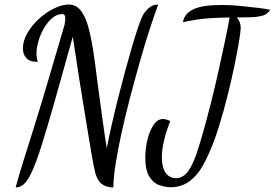

<svg xmlns="http://www.w3.org/2000/svg" viewBox="-20 -740 1212 847"><path d="M49 87Q62 38 80.5 -21Q99 -80 124.5 -161Q150 -242 183.5 -354Q217 -466 261 -618Q263 -622 265.5 -634.5Q268 -647 268 -658Q268 -668 265 -673Q262 -678 254 -678Q231 -678 210 -660Q189 -642 173.5 -615Q158 -588 149.5 -558.5Q141 -529 141 -506Q141 -484 147 -467Q111 -467 96 -484Q81 -501 81 -526Q81 -560 101 -594.5Q121 -629 152.5 -657.5Q184 -686 219 -703Q254 -720 283 -720Q315 -720 335.5 -694.5Q356 -669 368.5 -624.5Q381 -580 390 -524Q399 -468 406 -408Q414 -348 420.5 -299Q427 -250 432.5 -211Q438 -172 442.5 -141Q447 -110 451 -86Q460 -133 473 -190.5Q486 -248 501.5 -309.5Q517 -371 533 -429.5Q549 -488 563.5 -537.5Q578 -587 590 -622Q602 -657 609 -670Q615 -684 633.5 -702Q652 -720 678 -720Q661 -675 639.5 -608.5Q618 -542 596 -464.5Q574 -387 553 -306.5Q532 -226 515.5 -150.5Q499 -75 489.5 -13.5Q480 48 480 87Q447 87 426 69Q405 51 396 4Q391 -19 383.5 -62.5Q376 -106 367 -161.5Q358 -217 348 -277.5Q338 -338 329 -395.5Q320 -453 313 -500.5Q306 -548 301 -578Q254 -408 220.5 -290.5Q187 -173 163.5 -98.5Q140 -24 121.5 16Q103 56 86 71.5Q69 87 49 87ZM734 86Q710 86 683.5 77Q657 68 639 39.5Q621 11 621 -46Q621 -85 630.5 -124Q640 -163 657.5 -189Q675 -215 699 -215Q712 -215 731 -206Q713 -160 703.5 -119.5Q694 -79 694 -46Q694 -2 710.5 22Q727 46 757 46Q782 46 802.5 24.5Q823 3 845 -56Q860 -100 877.5 -162Q895 -224 912.5 -294Q930 -364 945.5 -434Q961 -504 973.5 -563.5Q986 -623 993 -663Q945 -662 910.5 -660Q876 -658 847.5 -653.5Q819 -649 787 -642Q793 -680 833 -699Q873 -718 956 -718Q997 -718 1039 -714Q1081 -710 1117 -705.5Q1153 -701 1172 -697Q1159 -675 1133 -669.5Q1107 -664 1090 -664Q1072 -664 1054.5 -663.5Q1037 -663 1024 -663Q1033 -654 1037.5 -641.5Q1042 -629 1042 -618Q1042 -605 1035 -561Q1028 -517 1015 -454Q1002 -391 984.5 -320.5Q967 -250 946 -182.5Q925 -115 901 -62Q875 -2 848 29.5Q821 61 792.5 73.5Q764 86 734 86Z"/></svg>

Font: Dancing Script Medium
Style: Regular
Weight: 500
Designer: Pablo Impallari
Foundry: Pablo Impallari
Version: Version 2.000